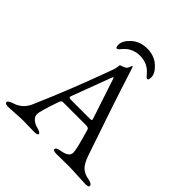

<svg xmlns="http://www.w3.org/2000/svg" viewBox="-220 -975 1134 1134"><g transform="rotate(45 347.5 -407.5)"><path d="M466 -713Q426 -760 363 -760Q300 -760 260 -713Q244 -692 236 -692Q226 -692 226 -716Q226 -750 265 -785Q304 -820 363 -820Q422 -820 461 -785Q500 -750 500 -716Q500 -692 490 -692Q482 -692 466 -713ZM333 -542 243 -302Q241 -296 241 -294Q241 -287 262 -287H417Q431 -287 431 -292Q431 -294 429 -302L350 -541Q344 -559 341 -559Q339 -559 333 -542ZM668 5Q656 5 605 2Q554 -1 529 -1Q508 -1 471 -0.5Q434 0 424 0Q395 0 395 -12Q395 -26 428 -31Q489 -41 489 -76Q489 -106 451 -233Q448 -244 424 -244H233Q222 -244 216 -226Q176 -110 176 -87Q176 -66 192.5 -51Q209 -36 234 -30Q267 -21 267 -10Q267 1 238 1Q231 1 199.5 0Q168 -1 147 -1Q124 -1 83 2Q42 5 27 5Q-2 5 -2 -8Q-2 -20 31 -31Q91 -49 117 -108Q213 -328 304 -578Q311 -596 314 -610.5Q317 -625 317 -630.5Q317 -636 318 -636Q345 -645 354 -651Q360 -655 364 -664Q368 -673 370.5 -679.5Q373 -686 375 -686Q377 -686 385 -662Q459 -429 563 -128Q582 -73 605 -53.5Q628 -34 664 -28Q697 -22 697 -5Q697 5 668 5Z"/></g></svg>

Font: EB Garamond SC 12
Style: Regular
Weight: 400
Version: Version 0.016 ; ttfautohint (v0.97) -l 8 -r 50 -G 200 -x 0 -